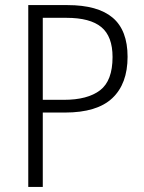

<svg xmlns="http://www.w3.org/2000/svg" viewBox="-20 -734 567 754"><path d="M245 -714Q364 -714 422.5 -664.5Q481 -615 481 -511Q481 -405 421 -348.5Q361 -292 235 -292H148V0H91V-714ZM241 -664H148V-342H231Q324 -342 373 -379.5Q422 -417 422 -510Q422 -591 378 -627.5Q334 -664 241 -664Z"/></svg>

Font: Noto Sans Lao Looped SemiCondensed Light
Style: Regular
Weight: 300
Width: 4
Designer: Mark Frömberg, Ben Mitchell
Foundry: The Fontpad Ltd
Version: Version 1.002; ttfautohint (v1.8.4.7-5d5b)